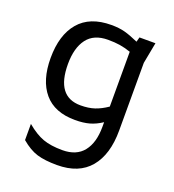

<svg xmlns="http://www.w3.org/2000/svg" viewBox="-140 -642 900 994"><g transform="rotate(20 310.0 -145.0)"><path d="M550 -523 528 -407V-34Q528 98 467 171Q406 244 286 244Q219 244 176 231Q133 218 87 179V90Q136 131 179 146.5Q222 162 286 162Q363 162 401.5 113.5Q440 65 440 -22V-48Q407 -26 373.5 -16.5Q340 -7 294 -7Q181 -7 123.5 -75Q66 -143 66 -266Q66 -393 126 -463.5Q186 -534 304 -534Q347 -534 378.5 -525.5Q410 -517 455 -497L462 -523ZM440 -134V-436Q408 -447 379.5 -451.5Q351 -456 314 -456Q236 -456 198.5 -406Q161 -356 161 -267Q161 -88 295 -88Q339 -88 372 -99Q405 -110 440 -134Z"/></g></svg>

Font: Amiko
Style: Regular
Weight: 400
Designer: Pablo Impallari, Rodrigo Fuenzalida, Andres Torresi
Foundry: Impallari Type
Version: Version 1.001; ttfautohint (v1.3)